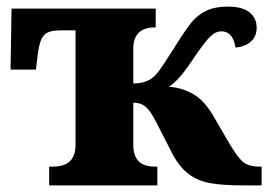

<svg xmlns="http://www.w3.org/2000/svg" viewBox="-20 -562 813 582"><path d="M129 -57H141Q209 -57 209 -123V-470H166Q139 -470 125.5 -464Q112 -458 105 -442Q98 -426 94 -394L89 -351H12L15 -536H452V-479H450Q384 -479 384 -414V-309Q426 -309 449 -332Q460 -343 478 -370.5Q496 -398 503 -409L515 -428Q542 -471 560 -493.5Q578 -516 604.5 -529Q631 -542 671 -542Q715 -542 736.5 -524.5Q758 -507 758 -478Q758 -451 740 -435.5Q722 -420 694 -418Q686 -467 651 -467Q633 -467 616.5 -450.5Q600 -434 570 -390Q545 -352 527.5 -331.5Q510 -311 492 -299Q533 -296 565.5 -277Q598 -258 624 -215L679 -121Q703 -81 719.5 -69Q736 -57 765 -57H773V0H720Q657 0 619 -6.5Q581 -13 552.5 -34Q524 -55 502 -97L454 -191Q435 -228 420 -239.5Q405 -251 384 -251V-123Q384 -57 448 -57H457V0H129Z"/></svg>

Font: Noto Serif ExtraBold
Style: Regular
Weight: 800
Designer: Monotype Design Team
Foundry: Monotype Imaging Inc.
Version: Version 1.001